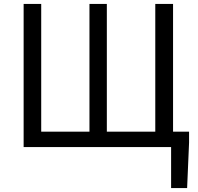

<svg xmlns="http://www.w3.org/2000/svg" viewBox="-20 -753 1016 983"><path d="M101 0H856V210H938L948 -23V-79H866V-733H775V-79H527V-733H438V-79H191V-733H101Z"/></svg>

Font: Noto Sans KR
Style: Regular
Weight: 400
Designer: Ryoko NISHIZUKA 西塚涼子 (kana, bopomofo & ideographs); Paul D. Hunt (Latin, Greek & Cyrillic); Sandoll Communications 산돌커뮤니
Foundry: Adobe
Version: Version 2.004;hotconv 1.0.118;makeotfexe 2.5.65603